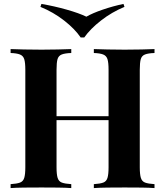

<svg xmlns="http://www.w3.org/2000/svg" viewBox="-20 -958 840 978"><path d="M458 0V-20Q490 -22 506 -28Q522 -34 527.5 -52Q533 -70 533 -106V-602Q533 -639 527.5 -656.5Q522 -674 505.5 -680.5Q489 -687 458 -688V-708Q485 -707 528.5 -706Q572 -705 615 -705Q661 -705 701.5 -706Q742 -707 767 -708V-688Q735 -687 718.5 -680.5Q702 -674 697 -656.5Q692 -639 692 -602V-106Q692 -70 697.5 -52Q703 -34 719 -28Q735 -22 767 -20V0Q742 -2 701.5 -2.5Q661 -3 615 -3Q572 -3 528.5 -2.5Q485 -2 458 0ZM34 0V-20Q66 -22 82 -28Q98 -34 103.5 -52Q109 -70 109 -106V-602Q109 -639 103.5 -656.5Q98 -674 81.5 -680.5Q65 -687 34 -688V-708Q60 -707 101.5 -706Q143 -705 192 -705Q234 -705 275 -706Q316 -707 343 -708V-688Q311 -687 294.5 -680.5Q278 -674 273 -656.5Q268 -639 268 -602V-106Q268 -70 273.5 -52Q279 -34 295 -28Q311 -22 343 -20V0Q316 -2 275 -2.5Q234 -3 192 -3Q143 -3 101.5 -2.5Q60 -2 34 0ZM203 -346V-366H598V-346ZM609 -938 614 -923Q549 -896 494.5 -853.5Q440 -811 409 -767H391Q361 -811 306.5 -853.5Q252 -896 186 -923L191 -938Q256 -927 319.5 -909Q383 -891 420 -873Q451 -891 503.5 -909Q556 -927 609 -938Z"/></svg>

Font: Playfair Display
Style: Bold
Weight: 700
Designer: Claus Eggers Sørensen
Foundry: Claus Eggers Sørensen
Version: Version 1.203